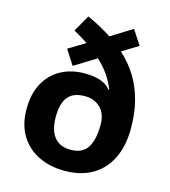

<svg xmlns="http://www.w3.org/2000/svg" viewBox="-114 -856 847 958"><g transform="rotate(15 309.5 -377.5)"><path d="M223.9 -765Q258.8 -749 290.3 -732Q321.9 -715 349.9 -696L460 -763.9L508.8 -689.3L425.5 -638.2Q474.5 -594.2 507 -541.2Q539.5 -488.1 556.6 -423.5Q573.6 -359 573.6 -279.9Q573.6 -187.9 541.2 -122.9Q508.7 -57.9 449.3 -24Q389.8 10 307.9 10Q232 10 172.5 -19Q113.1 -48 79.1 -104Q45.2 -160 45.2 -238.9Q45.2 -317.8 75.1 -372.8Q105.1 -427.8 158.1 -456.8Q211.1 -485.8 280.2 -485.8Q314.2 -485.8 339.7 -480.3Q365.3 -474.8 384.4 -464.2Q403.4 -453.7 414.5 -437.6L418.5 -439.6Q402.5 -479.9 379.4 -512.7Q356.2 -545.4 324 -575.5L211.7 -506.4L162.9 -582.1L249.3 -634.3Q232.3 -645.3 213.7 -656.9Q195.1 -668.4 175.1 -679.4ZM309.9 -376.4Q269.6 -376.4 244.5 -360.9Q219.3 -345.3 207.7 -314.7Q196.1 -284 196.1 -237.9Q196.1 -196.7 207.7 -165.6Q219.3 -134.5 244.5 -116.9Q269.6 -99.4 309.9 -99.4Q370.3 -99.4 396.5 -140Q422.7 -180.6 422.7 -259.9Q422.7 -283 416.1 -304.1Q409.6 -325.2 395.5 -341.3Q381.4 -357.3 360.2 -366.9Q339.1 -376.4 309.9 -376.4Z"/></g></svg>

Font: Noto Sans Hebrew
Style: Regular
Weight: 400
Designer: Monotype Design Team
Foundry: Monotype Imaging Inc.
Version: Version 2.003;January 10, 2023;FontCreator 14.0.0.2877 64-bi